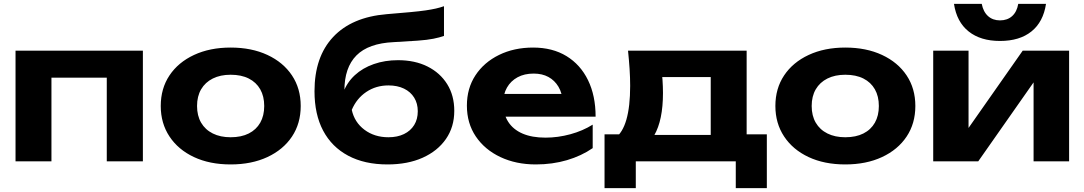

<svg xmlns="http://www.w3.org/2000/svg" viewBox="-20 -831 5586 989"><path d="M716 -570V0H530V-516L615 -431H160L245 -516V0H60V-570Z M1168 16Q1060 16 979 -22Q898 -60 853 -128Q808 -196 808 -285Q808 -375 853 -442.5Q898 -510 979.5 -548Q1061 -586 1168 -586Q1276 -586 1357.5 -548Q1439 -510 1484 -442.5Q1529 -375 1529 -285Q1529 -195 1484 -127.5Q1439 -60 1357.5 -22Q1276 16 1168 16ZM1168 -124Q1223 -124 1261.5 -143.5Q1300 -163 1320.5 -199Q1341 -235 1341 -285Q1341 -335 1320.5 -371Q1300 -407 1261.5 -426.5Q1223 -446 1168 -446Q1115 -446 1076 -426.5Q1037 -407 1016 -371Q995 -335 995 -285Q995 -235 1016 -199Q1037 -163 1076 -143.5Q1115 -124 1168 -124Z M1976 16Q1858 16 1773.5 -29Q1689 -74 1644.5 -158Q1600 -242 1600 -361Q1600 -538 1696 -640.5Q1792 -743 1972 -758Q2045 -764 2093.5 -768.5Q2142 -773 2172.5 -777.5Q2203 -782 2225 -787Q2247 -792 2267 -799V-646Q2245 -638 2212.5 -631.5Q2180 -625 2130.5 -621.5Q2081 -618 2008 -614Q1878 -608 1816 -545.5Q1754 -483 1754 -364V-340L1748 -354Q1767 -406 1807.5 -443.5Q1848 -481 1905.5 -501Q1963 -521 2030 -521Q2117 -521 2182 -488.5Q2247 -456 2283.5 -397.5Q2320 -339 2320 -260Q2320 -177 2277 -115Q2234 -53 2157 -18.5Q2080 16 1976 16ZM1981 -124Q2027 -124 2061 -140.5Q2095 -157 2113.5 -187Q2132 -217 2132 -258Q2132 -298 2113.5 -328Q2095 -358 2061 -374.5Q2027 -391 1981 -391Q1917 -391 1867 -357.5Q1817 -324 1792 -265Q1806 -201 1857.5 -162.5Q1909 -124 1981 -124Z M2740 16Q2638 16 2557.5 -22Q2477 -60 2431 -128Q2385 -196 2385 -287Q2385 -376 2429 -443Q2473 -510 2550.5 -548Q2628 -586 2726 -586Q2826 -586 2898 -542Q2970 -498 3009 -418Q3048 -338 3048 -230H2534V-347H2946L2879 -305Q2876 -352 2856.5 -384.5Q2837 -417 2805 -434.5Q2773 -452 2729 -452Q2681 -452 2646 -433Q2611 -414 2591.5 -380Q2572 -346 2572 -301Q2572 -244 2597.5 -204Q2623 -164 2671.5 -143Q2720 -122 2790 -122Q2854 -122 2918 -139.5Q2982 -157 3033 -189V-68Q2975 -28 2900.5 -6Q2826 16 2740 16Z M3930 -139V138H3770V0H3255V138H3094V-139H3260L3297 -136H3711L3745 -139ZM3215 -570H3826V-38H3641V-519L3726 -434H3307L3378 -501Q3390 -458 3392.5 -421Q3395 -384 3395 -352Q3395 -212 3350 -134Q3305 -56 3223 -56L3148 -119Q3226 -175 3226 -389Q3226 -431 3223 -476.5Q3220 -522 3215 -570Z M4334 16Q4226 16 4145 -22Q4064 -60 4019 -128Q3974 -196 3974 -285Q3974 -375 4019 -442.5Q4064 -510 4145.5 -548Q4227 -586 4334 -586Q4442 -586 4523.5 -548Q4605 -510 4650 -442.5Q4695 -375 4695 -285Q4695 -195 4650 -127.5Q4605 -60 4523.5 -22Q4442 16 4334 16ZM4334 -124Q4389 -124 4427.5 -143.5Q4466 -163 4486.5 -199Q4507 -235 4507 -285Q4507 -335 4486.5 -371Q4466 -407 4427.5 -426.5Q4389 -446 4334 -446Q4281 -446 4242 -426.5Q4203 -407 4182 -371Q4161 -335 4161 -285Q4161 -235 4182 -199Q4203 -163 4242 -143.5Q4281 -124 4334 -124Z M4787 0V-570H4969V-100L4927 -112L5248 -570H5487V0H5304V-481L5347 -468L5019 0ZM5131 -620Q5031 -620 4969.5 -669Q4908 -718 4894 -811H5037Q5045 -770 5069.5 -748Q5094 -726 5131 -726Q5169 -726 5193.5 -748Q5218 -770 5225 -811H5368Q5354 -718 5293 -669Q5232 -620 5131 -620Z"/></svg>

Font: Unbounded SemiBold
Style: Regular
Weight: 600
Designer: Luke Prowse, Jean-Baptiste Morizot, Fátima Lázaro, Florian Runge
Foundry: NaN
Version: Version 1.700